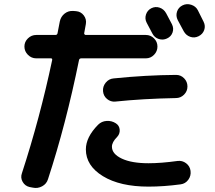

<svg xmlns="http://www.w3.org/2000/svg" viewBox="-20 -852 1040 928"><path d="M717 -689Q712 -698 703 -715.5Q694 -733 689 -742Q679 -761 685.5 -781.5Q692 -802 711 -812Q731 -822 751.5 -815Q772 -808 783 -788Q788 -779 797 -761.5Q806 -744 811 -735Q821 -715 814 -695Q807 -675 787 -666Q768 -657 747.5 -663.5Q727 -670 717 -689ZM936 -803Q941 -793 950.5 -774Q960 -755 964 -747Q974 -727 967 -707Q960 -687 940 -677Q920 -667 899.5 -674Q879 -681 868 -701Q859 -719 839 -755Q829 -775 835.5 -795.5Q842 -816 862 -826Q882 -836 904 -829Q926 -822 936 -803ZM529 -473Q685 -489 831 -490Q854 -490 870 -473.5Q886 -457 886 -434Q886 -411 869.5 -394.5Q853 -378 830 -378Q671 -375 537 -361Q515 -359 497.5 -373.5Q480 -388 478 -411Q476 -434 491 -452.5Q506 -471 529 -473ZM395 -130Q395 -189 454 -249Q471 -266 495.5 -267.5Q520 -269 540 -256Q557 -245 558.5 -225Q560 -205 546 -190Q521 -165 521 -143Q521 -108 568.5 -85.5Q616 -63 698 -63Q758 -63 838 -74Q861 -77 879.5 -63Q898 -49 901 -26Q904 -2 890 17Q876 36 853 39Q771 50 698 50Q560 50 477.5 -0.5Q395 -51 395 -130ZM123 52Q101 47 89.5 27Q78 7 86 -15Q173 -282 232 -561Q234 -570 226 -570H155Q132 -570 115 -587Q98 -604 98 -627Q98 -650 115 -666.5Q132 -683 155 -683H248Q256 -683 258 -691Q266 -729 269 -748Q274 -772 292.5 -786.5Q311 -801 335 -799L348 -798Q371 -796 385 -777.5Q399 -759 395 -736Q394 -728 391 -714Q388 -700 387 -692Q386 -689 388.5 -686Q391 -683 394 -683H685Q708 -683 724.5 -666.5Q741 -650 741 -627Q741 -604 724.5 -587Q708 -570 685 -570H373Q364 -570 362 -562Q299 -252 212 14Q205 37 183.5 48.5Q162 60 139 55Z"/></svg>

Font: Rounded Mplus 1c Bold
Style: Bold
Weight: 700
Version: Version 1.059.20150529